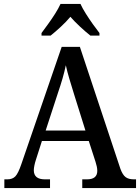

<svg xmlns="http://www.w3.org/2000/svg" viewBox="-20 -951 708 971"><path d="M2 0V-44H17Q43 -44 57.5 -59Q72 -74 88 -121L292 -714H384L589 -97Q600 -67 615 -55.5Q630 -44 657 -44H668V0H396V-44H420Q472 -44 472 -87Q472 -97 469.5 -109Q467 -121 463 -133L429 -238H192L161 -141Q157 -129 154 -114.5Q151 -100 151 -90Q151 -44 207 -44H233V0ZM211 -291H412L355 -473Q342 -515 331 -551.5Q320 -588 313 -621Q306 -588 296.5 -555Q287 -522 273 -481ZM190 -784Q204 -803 223 -829Q242 -855 259 -882Q276 -909 286 -931H387Q397 -909 414 -882Q431 -855 449.5 -829Q468 -803 483 -784V-771H437Q413 -790 385 -816Q357 -842 336 -866Q315 -841 287.5 -815.5Q260 -790 236 -771H190Z"/></svg>

Font: Noto Serif Khmer SemiCondensed Medium
Style: Regular
Weight: 500
Width: 4
Designer: Danh Hong and the Monotype Design Team
Foundry: Monotype Imaging Inc.
Version: Version 2.004; ttfautohint (v1.8.4.7-5d5b)